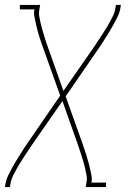

<svg xmlns="http://www.w3.org/2000/svg" viewBox="-35 -540 555 775"><path d="M-15 215 -12 197Q-9 182 -1.5 167Q6 152 13.5 138Q21 124 29.5 110.5Q38 97 46.5 83Q55 69 64 55.5Q73 42 82 29L208 -154L143 -336Q138 -349 133.5 -362.5Q129 -376 124.5 -389.5Q120 -403 116.5 -416.5Q113 -430 110 -444Q107 -458 104 -472.5Q101 -487 104 -502H45V-520H127L124 -502Q121 -487 123.5 -473.5Q126 -460 129 -446.5Q132 -433 136 -419.5Q140 -406 144 -393Q148 -380 152 -367.5Q156 -355 161 -342L221 -173L340 -344Q348 -357 357 -369.5Q366 -382 374 -395Q382 -408 390.5 -421Q399 -434 406 -447Q413 -460 420 -473.5Q427 -487 430 -502L433 -520H453L450 -502Q447 -487 439.5 -472Q432 -457 424.5 -443Q417 -429 408.5 -415.5Q400 -402 391.5 -388Q383 -374 374 -360.5Q365 -347 356 -334L230 -151L295 31Q299 44 304 57.5Q309 71 313 84.5Q317 98 321 111.5Q325 125 328 139Q331 153 334 167.5Q337 182 334 197H393V215H311L314 197Q317 182 314.5 168.5Q312 155 309 141.5Q306 128 302 114.5Q298 101 294 88Q290 75 285.5 62.5Q281 50 277 37L217 -132L98 39Q90 52 81 64.5Q72 77 64 90Q56 103 47.5 116Q39 129 32 142Q25 155 18 168.5Q11 182 8 197L5 215Z"/></svg>

Font: Iosevka Curly Slab Thin
Style: Italic
Weight: 100
Italic angle: -9°
Monospace: yes
Designer: Belleve Invis
Foundry: Belleve Invis
Version: Version 22.1.2; ttfautohint (v1.8.4)